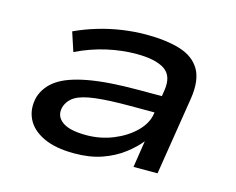

<svg xmlns="http://www.w3.org/2000/svg" viewBox="-78 -619 910 741"><g transform="rotate(15 376.5 -248.5)"><path d="M271 9Q195 9 147 -14Q99 -37 80.5 -76Q62 -115 74 -163Q88 -207 128.5 -235Q169 -263 247 -277.5Q325 -292 450 -292H562L552 -224H432Q346 -224 293.5 -217.5Q241 -211 215.5 -195.5Q190 -180 181 -152Q171 -116 200 -93.5Q229 -71 297 -71Q354 -71 404.5 -91.5Q455 -112 489 -145.5Q523 -179 529 -218L545 -317Q554 -376 517.5 -400Q481 -424 405 -424Q348 -424 287.5 -410.5Q227 -397 167 -368L142 -444Q185 -464 232 -478Q279 -492 327.5 -499Q376 -506 422 -506Q502 -506 557.5 -489Q613 -472 638 -430Q663 -388 652 -314L602 0H506L523 -110L526 -111Q502 -80 465 -52Q428 -24 380.5 -7.5Q333 9 271 9Z"/></g></svg>

Font: Nunito Sans 7pt Expanded Medium
Style: Italic
Weight: 500
Width: 7
Italic angle: -9°
Designer: Vernon Adams
Foundry: Vernon Adams
Version: Version 3.101;gftools[0.9.27]